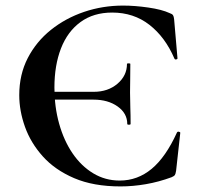

<svg xmlns="http://www.w3.org/2000/svg" viewBox="-20 -656 709 688"><path d="M436 -212Q436 -250 401.5 -274.5Q367 -299 315 -299H109V-327H316Q367 -327 401 -356Q435 -385 435 -427Q435 -429 441 -429Q447 -429 447 -427Q447 -390 446.5 -369Q446 -348 446 -325Q446 -297 447 -270.5Q448 -244 448 -212Q448 -209 442 -209Q436 -209 436 -212ZM421 -636Q463 -636 511.5 -629Q560 -622 588 -609Q597 -606 600 -601.5Q603 -597 604 -586L616 -447Q616 -444 611.5 -443Q607 -442 605 -446Q572 -523 515.5 -567Q459 -611 382 -611Q315 -611 268.5 -577Q222 -543 198.5 -482.5Q175 -422 175 -342Q175 -273 192 -212.5Q209 -152 240 -106.5Q271 -61 314 -35Q357 -9 409 -9Q473 -9 523.5 -51Q574 -93 614 -181Q616 -185 621 -184Q626 -183 626 -180L611 -44Q609 -32 606.5 -28.5Q604 -25 595 -21Q549 -4 502.5 4Q456 12 412 12Q315 12 246 -17.5Q177 -47 133.5 -95.5Q90 -144 69.5 -201.5Q49 -259 49 -315Q49 -389 79.5 -448Q110 -507 162.5 -549Q215 -591 281.5 -613.5Q348 -636 421 -636Z"/></svg>

Font: Cormorant
Style: Bold
Weight: 700
Designer: Christian Thalmann (Catharsis Fonts)
Foundry: Catharsis Fonts
Version: Version 4.000